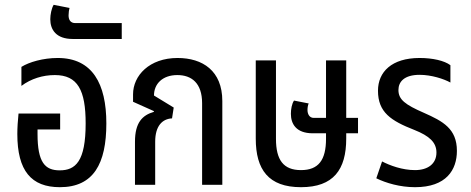

<svg xmlns="http://www.w3.org/2000/svg" viewBox="-20 -768 1956 798"><path d="M229 10C369 10 422 -88 422 -255C422 -420 364 -527 220 -527C159 -527 101 -510 69 -490V-411C109 -441 158 -456 208 -456C303 -456 336 -393 336 -255C336 -97 294 -60 228 -60C167 -60 136 -93 136 -211V-230H230V-296H57C54 -267 52 -237 52 -211C52 -58 110 10 229 10Z M282 -606H486V-672H293C272 -672 265 -687 265 -704C265 -715 267 -729 269 -735L203 -748C194 -733 189 -707 189 -688C189 -645 213 -606 282 -606Z M541 0H625V-179C625 -245 655 -274 695 -276L702 -321L620 -371C620 -420 656 -456 717 -456C776 -456 820 -423 820 -339V0H904V-348C904 -474 822 -527 718 -527C601 -527 533 -454 533 -376V-345L620 -306L619 -303C572 -289 541 -259 541 -179Z M1419 -192V-214H1468V-278H1419V-517H1335V-278H1284C1266 -278 1258 -294 1258 -311C1258 -321 1260 -332 1263 -338L1202 -350C1193 -337 1189 -314 1189 -295C1189 -254 1210 -214 1280 -214H1335V-191C1335 -103 1304 -61 1231 -61C1158 -61 1127 -103 1127 -191V-517H1043V-192C1043 -63 1096 10 1231 10C1366 10 1419 -63 1419 -192Z M1705 10C1835 10 1879 -62 1879 -141C1879 -233 1821 -264 1742 -299C1664 -333 1636 -354 1636 -394C1636 -428 1660 -457 1724 -457C1773 -457 1825 -440 1852 -425V-497C1827 -516 1778 -527 1724 -527C1608 -527 1551 -469 1551 -391C1551 -301 1605 -266 1702 -228C1765 -203 1794 -176 1794 -134C1794 -87 1758 -61 1705 -61C1652 -61 1601 -80 1568 -97L1544 -27C1585 -7 1643 10 1705 10Z"/></svg>

Font: Noto Sans Thai UI Condensed
Style: Regular
Weight: 400
Width: 3
Designer: Monotype Design Team
Foundry: Monotype Imaging Inc.
Version: Version 1.901